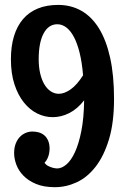

<svg xmlns="http://www.w3.org/2000/svg" viewBox="-20 -738 517 790"><path d="M24.9 -494.1Q24.9 -547.9 37.6 -589.4Q50.3 -630.9 74.7 -659.4Q99.1 -688 135.5 -702.9Q171.9 -717.8 219.2 -717.8Q272 -717.8 314.5 -693.8Q356.9 -669.9 387 -621.6Q417 -573.2 433.1 -500.7Q449.2 -428.2 449.2 -331.1Q449.2 -233.9 428.5 -165Q407.7 -96.2 373.5 -52.2Q339.4 -8.3 295.7 12Q252 32.2 206.1 32.2Q160.2 32.2 128.2 18.8Q96.2 5.4 76.2 -15.4Q56.2 -36.1 47.1 -60.8Q38.1 -85.4 38.1 -107.9Q38.1 -130.4 44.7 -147.2Q51.3 -164.1 62 -175Q72.8 -186 86.2 -191.4Q99.6 -196.8 112.8 -196.8Q126.5 -196.8 139.2 -193.4Q151.9 -189.9 161.9 -181.6Q171.9 -173.3 178 -159.4Q184.1 -145.5 184.1 -125Q183.6 -114.7 181.6 -104.5Q179.7 -95.7 175.3 -85.9Q170.9 -76.2 163.1 -67.9Q169.9 -59.1 179 -54.7Q188 -50.3 196.3 -47.9Q205.6 -45.4 214.8 -44.9Q233.9 -44.9 253.2 -61.3Q272.5 -77.6 288.3 -111.8Q304.2 -146 314.7 -199Q325.2 -252 326.2 -325.2Q298.8 -290 265.4 -272.9Q231.9 -255.9 196.8 -255.9Q164.1 -255.9 133.3 -271Q102.5 -286.1 78.4 -316.2Q54.2 -346.2 39.6 -390.6Q24.9 -435.1 24.9 -494.1ZM215.8 -638.2Q179.7 -638.2 159.4 -600.3Q139.2 -562.5 139.2 -494.1Q139.2 -462.4 145.3 -436Q151.4 -409.7 162.4 -391.1Q173.3 -372.6 188.7 -362.3Q204.1 -352.1 222.2 -352.1Q244.6 -352.1 270.5 -370.1Q296.4 -388.2 321.8 -428.2Q317.4 -481.4 307.6 -520.8Q297.9 -560.1 283.9 -586.2Q270 -612.3 252.7 -625.2Q235.4 -638.2 215.8 -638.2Z"/></svg>

Font: Rum Raisin
Style: Regular
Weight: 400
Designer: Astigmatic (AOETI)
Foundry: Astigmatic (AOETI)
Version: Version 1.000